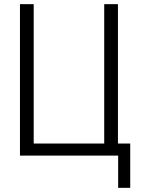

<svg xmlns="http://www.w3.org/2000/svg" viewBox="-20 -748 703 923"><path d="M76 0V-728H142V-58H481V-728H547V-58H606V155H548V0Z"/></svg>

Font: Murecho Light
Style: Regular
Weight: 300
Designer: Neil Summerour
Foundry: Positype
Version: Version 1.010; ttfautohint (v1.8.3)